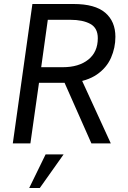

<svg xmlns="http://www.w3.org/2000/svg" viewBox="-20 -717 638 960"><path d="M44 0 142 -697H348Q455 -697 506 -653.5Q557 -610 557 -533Q557 -478 535 -428Q513 -378 464.5 -344.5Q416 -311 337 -303Q320 -303 298.5 -303Q277 -303 257 -303H175L132 0ZM437 0 298 -314 385 -325 534 0ZM186 -381H294Q374 -381 421.5 -419Q469 -457 469 -526Q469 -577 431.5 -597.5Q394 -618 332 -618H219ZM126 223 208 55H298L179 223Z"/></svg>

Font: Hanken Grotesk
Style: Italic
Weight: 400
Italic angle: -8°
Designer: Alfredo Marco Pradil
Foundry: Hanken Design Co.
Version: Version 3.013